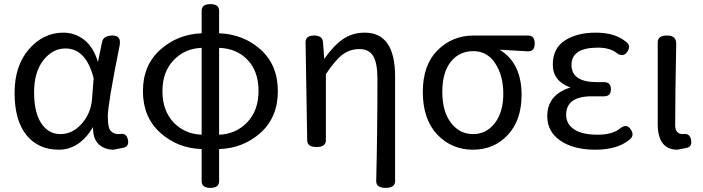

<svg xmlns="http://www.w3.org/2000/svg" viewBox="-20 -716 3423 935"><path d="M433 -97Q367 13 266.5 13Q166 13 108 -59Q51 -131 51 -263.5Q51 -396 121 -476.5Q191 -557 289 -557Q345 -557 390 -522Q435 -487 457 -414L477 -511Q483 -543 528 -543Q573 -543 562 -492Q505 -208 505 -150Q505 -92 520 -77.5Q535 -63 556 -63H563Q596 -70 603 -35.5Q610 -1 578 4L533 13Q489 13 460 -14Q432 -42 433 -97ZM299 -480Q236 -480 191 -422.5Q146 -365 146 -266.5Q146 -168 181 -115.5Q216 -63 274.5 -63Q333 -63 377.5 -113Q422 -163 428 -232L436 -335Q399 -480 299 -480Z M1047 166Q1047 199 1004.5 199Q962 199 962 166V10Q844 6 760 -70Q676 -146 676 -272Q676 -398 760 -473.5Q844 -549 962 -554V-663Q962 -696 1004.5 -696Q1047 -696 1047 -663V-554Q1167 -549 1250 -474Q1333 -399 1333 -272Q1333 -145 1249 -69.5Q1165 6 1047 10ZM825 -120Q880 -63 962 -60V-483Q880 -480 825.5 -423Q771 -366 771 -272Q771 -178 825 -120ZM1047 -60Q1129 -63 1184 -120.5Q1239 -178 1239 -273Q1239 -368 1186 -424Q1133 -480 1047 -483Z M1812 166Q1818 -66 1818 -332Q1818 -409 1797.5 -443Q1777 -477 1730.5 -477Q1684 -477 1648.5 -450.5Q1613 -424 1567 -355V-33Q1567 0 1521.5 0Q1476 0 1476 -33L1468 -510Q1468 -543 1509.5 -543Q1551 -543 1553 -510L1559 -429Q1605 -495 1651 -526Q1697 -557 1756 -557Q1904 -557 1904 -344V166Q1904 199 1858 199Q1812 199 1812 166Z M2109 -61Q2039 -136 2039 -268Q2039 -400 2111 -471.5Q2183 -543 2287 -543H2551Q2584 -543 2584 -504Q2584 -465 2551 -466L2413 -474Q2520 -409 2520 -254Q2520 -131 2453 -59Q2386 13 2283 13Q2180 13 2109 -61ZM2134 -268.5Q2134 -173 2176 -118Q2218 -63 2283.5 -63Q2349 -63 2390 -117Q2431 -171 2431 -259Q2431 -347 2392 -407Q2353 -467 2285 -467Q2217 -467 2175.5 -415.5Q2134 -364 2134 -268.5Z M2758 -290Q2672 -321 2672 -401Q2672 -481 2731 -519Q2790 -557 2881 -557Q2972 -557 3024 -516Q3055 -497 3036.5 -466.5Q3018 -436 2987 -455Q2953 -484 2892 -484Q2763 -484 2763 -400Q2763 -316 2888 -316H2922Q2955 -316 2955 -281.5Q2955 -247 2922 -247H2871Q2737 -250 2737 -157Q2737 -112 2776 -86Q2815 -60 2890 -60Q2965 -60 3003 -93Q3033 -115 3052.5 -84.5Q3072 -54 3043 -34Q2985 13 2879 13Q2773 13 2709 -31Q2645 -75 2645 -150Q2645 -255 2758 -290Z M3273 -500Q3268 -256 3268 -106Q3268 -63 3306 -63Q3339 -69 3345.5 -34.5Q3352 0 3320 5L3279 13Q3183 13 3183 -113V-510Q3183 -543 3229 -543Q3275 -543 3273 -500Z"/></svg>

Font: Raw Maruko Gothic CJK TC
Style: Regular
Weight: 400
Version: Version 1.001